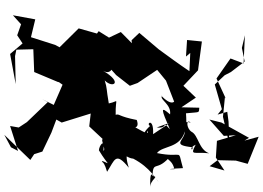

<svg xmlns="http://www.w3.org/2000/svg" viewBox="-185 -974 1223 893"><g transform="rotate(90 426.5 -527.5)"><path d="M206 -825 203 -802 311 -797C279 -749 244 -702 210 -655L133 -564L167 -528L212 -532L204 -552L129 -478L155 -423L125 -375L136 -367L112 -282L200 -193L189 -173L153 -60L70 -80L51 24L93 -14L144 4L182 -21L231 37L371 11L241 14L211 8L209 -71L315 -75L362 -187L357 -204L405 -241L429 -354L395 -397C327 -347 327 -275 372 -318C386 -317 282 -301 290 -304C300 -215 304 -288 306 -189L348 -170L374 -207L468 -166L441 -112L455 -138L548 -41L573 -3L566 37L682 0L665 33L607 64L724 -57L697 -75L685 -113L597 -155L536 -178L550 -203L508 -338L568 -331L652 -421C584 -359 678 -415 681 -397C618 -405 657 -377 679 -376C752 -420 744 -432 729 -393C748 -381 705 -393 779 -414C724 -450 683 -453 760 -515C665 -485 718 -539 678 -474C691 -481 716 -509 718 -536C760 -616 815 -642 827 -654C778 -618 775 -613 853 -615C813 -613 803 -660 798 -625C721 -629 786 -644 701 -713C717 -654 707 -715 767 -727C768 -682 764 -720 762 -767C664 -739 718 -775 692 -646C656 -673 672 -752 591 -776C636 -774 654 -710 665 -812C686 -813 669 -791 653 -826C707 -798 685 -818 693 -889C676 -840 609 -839 593 -807C576 -781 529 -782 551 -803C538 -774 572 -786 507 -781C500 -849 507 -840 481 -843L479 -760L434 -827L379 -769C355 -792 331 -814 307 -837L173 -855L166 -786L243 -781ZM329 -456 379 -520 366 -556 305 -647 355 -688 453 -726C473 -703 408 -651 427 -669C443 -658 466 -714 512 -707C472 -661 486 -665 581 -706C536 -665 579 -703 573 -645C547 -718 540 -723 604 -628C524 -632 555 -593 566 -614C612 -562 637 -589 588 -603C622 -615 561 -538 568 -530C569 -515 590 -571 538 -552C521 -464 508 -473 514 -454C428 -452 451 -474 461 -422C393 -410 392 -415 354 -403C393 -441 364 -490 309 -395C339 -446 252 -450 284 -421V-416ZM725 -928 727 -1013 742 -1068 616 -1119 634 -1053 621 -1074 550 -946 536 -890 612 -957 609 -1013 635 -925 713 -920 773 -960 753 -891ZM513 -928 488 -948 373 -915 330 -961 315 -990 266 -1054 203 -1041 144 -1055 275 -1049 252 -988 345 -923 438 -966 433 -962 523 -953 653 -983 546 -979 500 -973Z"/></g></svg>

Font: Hussar Lance
Style: ExBdObl
Weight: 700
Foundry: Cannot Into Space Fonts, PlusOne Fonts
Version: Version 2.270